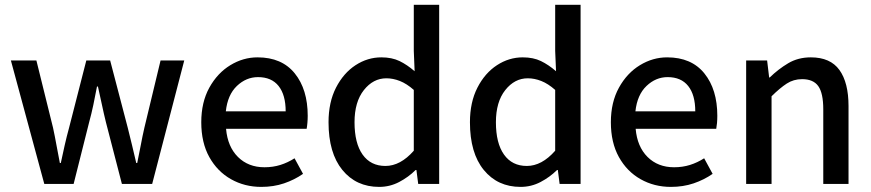

<svg xmlns="http://www.w3.org/2000/svg" viewBox="-20 -750 3554 783"><path d="M160.6 0 24.4 -503.4H128.4L196.3 -229Q204.1 -192.9 210.4 -157.5Q216.8 -122.1 224.1 -85.4H228Q235.8 -122.1 243.9 -158Q252 -193.8 261.7 -229L332 -503.4H429.2L501 -229Q510.3 -192.9 518.6 -157.5Q526.9 -122.1 535.6 -85.4H539.6Q547.4 -122.1 554 -157.5Q560.5 -192.9 568.8 -229L634.8 -503.4H731.4L600.6 0H477.1L412.1 -251Q403.3 -286.6 395.8 -322.3Q388.2 -357.9 379.4 -397H375.5Q368.2 -357.9 360.6 -322Q353 -286.1 343.3 -250.5L280.3 0Z M1045.4 12.2Q977.5 12.2 921.9 -19.3Q866.2 -50.8 833.5 -109.6Q800.8 -168.5 800.8 -251.5Q800.8 -333 833.7 -392.6Q866.7 -452.1 919.2 -484.1Q971.7 -516.1 1030.3 -516.1Q1129.4 -516.1 1182.1 -450.7Q1234.9 -385.3 1234.9 -277.8Q1234.9 -262.7 1233.6 -248.5Q1232.4 -234.4 1230.5 -224.6H901.9Q908.2 -151.9 950.4 -109.9Q992.7 -67.9 1058.6 -67.9Q1093.3 -67.9 1123.5 -77.4Q1153.8 -86.9 1181.2 -104.5L1215.8 -41Q1180.7 -16.6 1138.2 -2.2Q1095.7 12.2 1045.4 12.2ZM900.9 -295.9H1145Q1145 -362.8 1116.2 -399.2Q1087.4 -435.5 1032.2 -435.5Q983.9 -435.5 946 -399.4Q908.2 -363.3 900.9 -295.9Z M1526.4 12.2Q1432.6 12.2 1376.2 -56.9Q1319.8 -126 1319.8 -251.5Q1319.8 -333 1350.3 -392.6Q1380.9 -452.1 1429.9 -484.1Q1479 -516.1 1535.2 -516.1Q1578.1 -516.1 1609.4 -501Q1640.6 -485.8 1670.9 -459.5L1667.5 -542.5V-730.5H1771V0H1685.5L1678.2 -56.6H1674.8Q1646 -27.8 1607.9 -7.8Q1569.8 12.2 1526.4 12.2ZM1551.8 -73.2Q1612.8 -73.2 1667.5 -135.3V-383.3Q1638.7 -408.7 1610.8 -419.7Q1583 -430.7 1555.7 -430.7Q1502 -430.7 1463.9 -382.6Q1425.8 -334.5 1425.8 -251.5Q1425.8 -166 1458.7 -119.6Q1491.7 -73.2 1551.8 -73.2Z M2103 12.2Q2009.3 12.2 1952.9 -56.9Q1896.5 -126 1896.5 -251.5Q1896.5 -333 1927 -392.6Q1957.5 -452.1 2006.6 -484.1Q2055.7 -516.1 2111.8 -516.1Q2154.8 -516.1 2186 -501Q2217.3 -485.8 2247.6 -459.5L2244.1 -542.5V-730.5H2347.7V0H2262.2L2254.9 -56.6H2251.5Q2222.7 -27.8 2184.6 -7.8Q2146.5 12.2 2103 12.2ZM2128.4 -73.2Q2189.5 -73.2 2244.1 -135.3V-383.3Q2215.3 -408.7 2187.5 -419.7Q2159.7 -430.7 2132.3 -430.7Q2078.6 -430.7 2040.5 -382.6Q2002.4 -334.5 2002.4 -251.5Q2002.4 -166 2035.4 -119.6Q2068.4 -73.2 2128.4 -73.2Z M2715.8 12.2Q2647.9 12.2 2592.3 -19.3Q2536.6 -50.8 2503.9 -109.6Q2471.2 -168.5 2471.2 -251.5Q2471.2 -333 2504.2 -392.6Q2537.1 -452.1 2589.6 -484.1Q2642.1 -516.1 2700.7 -516.1Q2799.8 -516.1 2852.5 -450.7Q2905.3 -385.3 2905.3 -277.8Q2905.3 -262.7 2904.1 -248.5Q2902.8 -234.4 2900.9 -224.6H2572.3Q2578.6 -151.9 2620.8 -109.9Q2663.1 -67.9 2729 -67.9Q2763.7 -67.9 2793.9 -77.4Q2824.2 -86.9 2851.6 -104.5L2886.2 -41Q2851.1 -16.6 2808.6 -2.2Q2766.1 12.2 2715.8 12.2ZM2571.3 -295.9H2815.4Q2815.4 -362.8 2786.6 -399.2Q2757.8 -435.5 2702.6 -435.5Q2654.3 -435.5 2616.5 -399.4Q2578.6 -363.3 2571.3 -295.9Z M3022.9 0V-503.4H3108.4L3116.7 -434.1H3119.1Q3154.3 -468.3 3194.6 -492.2Q3234.9 -516.1 3286.6 -516.1Q3366.2 -516.1 3403.3 -464.6Q3440.4 -413.1 3440.4 -317.4V0H3337.4V-304.2Q3337.4 -370.1 3317.1 -398.7Q3296.9 -427.2 3251 -427.2Q3216.3 -427.2 3188.5 -409.2Q3160.6 -391.1 3126.5 -357.4V0Z"/></svg>

Font: Akatab SemiBold
Style: Regular
Weight: 600
Designer: SIL Global
Foundry: SIL Global
Version: Version 4.100